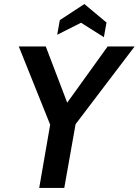

<svg xmlns="http://www.w3.org/2000/svg" viewBox="-20 -930 686 950"><path d="M174 0 237.5 -366.5 249.5 -260 73 -700H206.5L333.5 -367L278 -374L512.5 -700H646L317.5 -267.5L363 -366.5L298 0ZM494 -746 381 -817.5 263 -758 276 -830.5 397.5 -910 507 -818.5Z"/></svg>

Font: Cabin
Style: Bold Italic
Weight: 700
Width: 4
Italic angle: -10°
Designer: Pablo Impallari
Foundry: Pablo Impallari. http://www.impallari.com Igino Marini. http://www.ikern.com
Version: Version 3.001